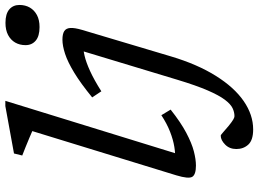

<svg xmlns="http://www.w3.org/2000/svg" viewBox="-150 -630 1014 755"><g transform="rotate(-90 357.5 -253.0)"><path d="M219 -633.5Q210 -637.5 192.8 -644.8Q175.5 -652 156.5 -659.8Q137.5 -667.5 123 -673L131 -705.5L317.5 -739.5H338L123 -42.5L106.5 -72Q129.5 -70.5 157.2 -75Q185 -79.5 216.5 -91.8Q248 -104 281.5 -126L303.5 -89.5Q253 -49.5 212.2 -28Q171.5 -6.5 139.5 1.8Q107.5 10 83.5 10Q48 10 39.2 -4.5Q30.5 -19 45 -67ZM557 -660Q557 -683 567.2 -700.8Q577.5 -718.5 597 -728.8Q616.5 -739 644.5 -739Q680 -739 697.5 -724Q715 -709 715 -684Q715 -661 704.8 -643.2Q694.5 -625.5 675.2 -615.2Q656 -605 628 -605Q592.5 -605 574.8 -620Q557 -635 557 -660ZM512.5 -87.5Q481.5 16 436.2 88.2Q391 160.5 337 197.8Q283 235 225.5 235Q183.5 235 166 216Q148.5 197 148.5 169Q148.5 142 166 124.8Q183.5 107.5 201 107.5Q204 107.5 214.2 116.8Q224.5 126 240 139Q255.5 151.5 264 156.5Q272.5 161.5 277.5 161.5Q293.5 161.5 309.2 154Q325 146.5 342.2 123.8Q359.5 101 379 56Q398.5 11 421 -63.5L541.5 -462L560 -433Q541.5 -434 515.5 -428Q489.5 -422 455 -406.2Q420.5 -390.5 375.5 -362L351.5 -398Q406.5 -443 448.5 -468.5Q490.5 -494 522.5 -504.5Q554.5 -515 578.5 -515Q601 -515 612.2 -507.8Q623.5 -500.5 624.5 -483.8Q625.5 -467 617 -438Z"/></g></svg>

Font: Newsreader 7pt
Style: Italic
Weight: 400
Italic angle: -17°
Designer: Hugues Gentile
Foundry: Production Type
Version: Version 1.003